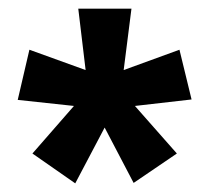

<svg xmlns="http://www.w3.org/2000/svg" viewBox="-20 -782 485 444"><path d="M284 -762 266 -620 395 -667 423 -552 292 -537 389 -427 289 -359 222 -487 154 -358 55 -427 151 -537 21 -551 48 -667 178 -620 161 -762Z"/></svg>

Font: Noto Sans Thai ExtCond
Style: Bold
Weight: 700
Width: 2
Designer: Monotype Design Team
Foundry: Monotype Imaging Inc.
Version: Version 2.002; ttfautohint (v1.8.4.7-5d5b)